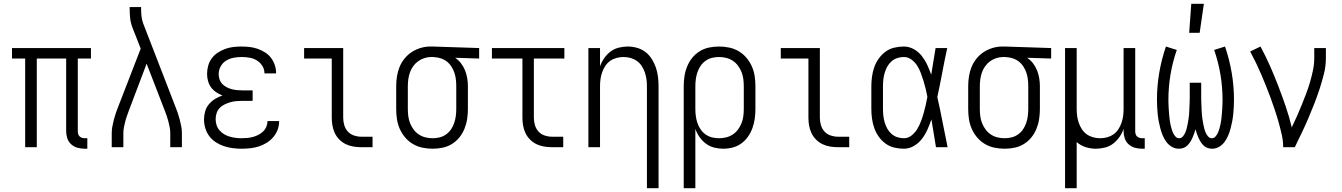

<svg xmlns="http://www.w3.org/2000/svg" viewBox="-20 -772 7040 1007"><path d="M424 8Q405 8 386.5 3Q368 -2 353.5 -15Q339 -28 333 -46.5Q327 -65 327 -84V-465H173V0H112V-465H43V-520H457V-465H388V-84Q388 -76 390 -69Q392 -62 397 -57Q402 -52 409.5 -49.5Q417 -47 424 -47H438V8Z M566 0V-74Q566 -92 569.5 -110Q573 -128 577.5 -145.5Q582 -163 588 -180.5Q594 -198 601 -215L718 -517L674 -629Q665 -653 662.5 -678Q660 -703 660 -728V-735H720V-728Q720 -708 722 -688Q724 -668 731 -649L899 -215Q906 -198 912 -180.5Q918 -163 922.5 -145.5Q927 -128 930.5 -110Q934 -92 934 -74V0H873V-74Q873 -89 870 -104.5Q867 -120 863 -135.5Q859 -151 854 -165.5Q849 -180 843 -195L749 -438L657 -195Q652 -181 646.5 -166Q641 -151 637 -135.5Q633 -120 630 -104.5Q627 -89 627 -74V0Z M1247 8Q1224 8 1200.5 5Q1177 2 1154.5 -5.5Q1132 -13 1112 -26Q1092 -39 1078 -57.5Q1064 -76 1057 -99Q1050 -122 1050 -146Q1050 -167 1056 -188Q1062 -209 1076 -225.5Q1090 -242 1108.5 -253.5Q1127 -265 1147 -271Q1129 -278 1113.5 -288.5Q1098 -299 1087 -314Q1076 -329 1071 -347.5Q1066 -366 1066 -384Q1066 -406 1072 -427.5Q1078 -449 1091 -466.5Q1104 -484 1122.5 -496Q1141 -508 1161.5 -515.5Q1182 -523 1203.5 -525.5Q1225 -528 1247 -528Q1268 -528 1289.5 -525.5Q1311 -523 1331 -516Q1351 -509 1369.5 -497.5Q1388 -486 1401 -469Q1414 -452 1421 -431.5Q1428 -411 1428 -390V-387H1367V-388Q1367 -409 1355.5 -427Q1344 -445 1326.5 -455.5Q1309 -466 1288.5 -469.5Q1268 -473 1247 -473Q1226 -473 1205 -469Q1184 -465 1166 -454Q1148 -443 1137.5 -424Q1127 -405 1127 -384Q1127 -369 1131.5 -355.5Q1136 -342 1145.5 -332Q1155 -322 1168 -315Q1181 -308 1194.5 -304.5Q1208 -301 1222 -299.5Q1236 -298 1250 -298H1305V-243H1250Q1234 -243 1218 -241.5Q1202 -240 1187 -235.5Q1172 -231 1157.5 -224Q1143 -217 1132 -205.5Q1121 -194 1116 -178.5Q1111 -163 1111 -147Q1111 -131 1116 -115.5Q1121 -100 1131.5 -88Q1142 -76 1155.5 -68Q1169 -60 1184.5 -55.5Q1200 -51 1215.5 -49Q1231 -47 1247 -47Q1262 -47 1277.5 -48.5Q1293 -50 1307.5 -54Q1322 -58 1335.5 -65Q1349 -72 1360 -82.5Q1371 -93 1377 -107.5Q1383 -122 1383 -137H1444V-136Q1444 -113 1436 -91.5Q1428 -70 1413 -52.5Q1398 -35 1378.5 -23Q1359 -11 1337.5 -4Q1316 3 1293 5.5Q1270 8 1247 8Z M1874 0Q1854 0 1833 -3.5Q1812 -7 1793.5 -16Q1775 -25 1760 -40Q1745 -55 1736 -74Q1727 -93 1723.5 -113.5Q1720 -134 1720 -155V-465H1575V-520H1780V-155Q1780 -135 1785.5 -116Q1791 -97 1804 -82.5Q1817 -68 1836 -61.5Q1855 -55 1874 -55H1934V0Z M2249 8Q2222 8 2195.5 2.5Q2169 -3 2146 -16.5Q2123 -30 2105.5 -50.5Q2088 -71 2077 -95.5Q2066 -120 2062 -146.5Q2058 -173 2058 -200V-320Q2058 -346 2062 -371.5Q2066 -397 2075.5 -420.5Q2085 -444 2101.5 -464.5Q2118 -485 2139.5 -499Q2161 -513 2186 -520.5Q2211 -528 2236 -528H2250L2493 -520V-465L2367 -469Q2385 -457 2398 -440Q2411 -423 2419 -403Q2427 -383 2430.5 -362Q2434 -341 2434 -320V-200Q2434 -174 2430 -147.5Q2426 -121 2416 -96.5Q2406 -72 2389.5 -51.5Q2373 -31 2350.5 -17Q2328 -3 2302 2.5Q2276 8 2249 8ZM2249 -47Q2268 -47 2286 -51.5Q2304 -56 2319.5 -67Q2335 -78 2345.5 -93.5Q2356 -109 2362 -126.5Q2368 -144 2370.5 -162.5Q2373 -181 2373 -200V-320Q2373 -338 2371 -355.5Q2369 -373 2363.5 -389.5Q2358 -406 2348.5 -421.5Q2339 -437 2325.5 -448Q2312 -459 2295 -465Q2278 -471 2261 -472L2250 -473H2241Q2223 -473 2205 -467Q2187 -461 2172.5 -450.5Q2158 -440 2147 -424.5Q2136 -409 2130 -392Q2124 -375 2121.5 -356.5Q2119 -338 2119 -320V-200Q2119 -181 2121.5 -162Q2124 -143 2131 -125.5Q2138 -108 2149.5 -92.5Q2161 -77 2177 -66.5Q2193 -56 2211.5 -51.5Q2230 -47 2249 -47Z M2874 0Q2854 0 2833 -3.5Q2812 -7 2793.5 -16Q2775 -25 2760 -40Q2745 -55 2736 -74Q2727 -93 2723.5 -113.5Q2720 -134 2720 -155V-465H2560V-520H2940V-465H2780V-155Q2780 -135 2785.5 -116Q2791 -97 2804 -82.5Q2817 -68 2836 -61.5Q2855 -55 2874 -55H2934V0Z M3373 215V-320Q3373 -339 3370.5 -357Q3368 -375 3362 -392.5Q3356 -410 3345.5 -426Q3335 -442 3320 -452.5Q3305 -463 3287 -468Q3269 -473 3250 -473Q3231 -473 3213 -468Q3195 -463 3180 -452.5Q3165 -442 3154.5 -426Q3144 -410 3138 -392.5Q3132 -375 3129.5 -357Q3127 -339 3127 -320V0H3066V-520H3127V-424Q3135 -447 3149 -467Q3163 -487 3182 -501.5Q3201 -516 3225 -522Q3249 -528 3273 -528Q3297 -528 3321.5 -521Q3346 -514 3365.5 -499Q3385 -484 3398.5 -462.5Q3412 -441 3420 -417.5Q3428 -394 3431 -369.5Q3434 -345 3434 -320V215Z M3566 215V-320Q3566 -346 3570 -372.5Q3574 -399 3584 -423.5Q3594 -448 3610.5 -468.5Q3627 -489 3649.5 -503Q3672 -517 3698 -522.5Q3724 -528 3751 -528Q3778 -528 3804.5 -522.5Q3831 -517 3854 -503.5Q3877 -490 3894.5 -469.5Q3912 -449 3923 -424.5Q3934 -400 3938 -373.5Q3942 -347 3942 -320V-200Q3942 -175 3938.5 -149.5Q3935 -124 3926.5 -100.5Q3918 -77 3903.5 -56Q3889 -35 3868.5 -20Q3848 -5 3823.5 1.5Q3799 8 3773 8Q3749 8 3725.5 2Q3702 -4 3682.5 -18.5Q3663 -33 3649 -53Q3635 -73 3627 -96V215ZM3751 -47Q3770 -47 3788.5 -51.5Q3807 -56 3823 -66.5Q3839 -77 3850.5 -92.5Q3862 -108 3869 -125.5Q3876 -143 3878.5 -162Q3881 -181 3881 -200V-320Q3881 -339 3878.5 -358Q3876 -377 3869 -394.5Q3862 -412 3850.5 -427.5Q3839 -443 3823 -453.5Q3807 -464 3788.5 -468.5Q3770 -473 3751 -473Q3732 -473 3714 -468.5Q3696 -464 3680.5 -453Q3665 -442 3654.5 -426.5Q3644 -411 3638 -393.5Q3632 -376 3629.5 -357.5Q3627 -339 3627 -320V-200Q3627 -181 3629.5 -162.5Q3632 -144 3638 -126.5Q3644 -109 3654.5 -93.5Q3665 -78 3680.5 -67Q3696 -56 3714 -51.5Q3732 -47 3751 -47Z M4374 0Q4354 0 4333 -3.5Q4312 -7 4293.5 -16Q4275 -25 4260 -40Q4245 -55 4236 -74Q4227 -93 4223.5 -113.5Q4220 -134 4220 -155V-465H4075V-520H4280V-155Q4280 -135 4285.5 -116Q4291 -97 4304 -82.5Q4317 -68 4336 -61.5Q4355 -55 4374 -55H4434V0Z M4721 8Q4695 8 4670 2Q4645 -4 4624.5 -19Q4604 -34 4589 -55Q4574 -76 4565.5 -100Q4557 -124 4553.5 -149.5Q4550 -175 4550 -200V-320Q4550 -345 4553.5 -370.5Q4557 -396 4565.5 -420Q4574 -444 4589 -465Q4604 -486 4624.5 -501Q4645 -516 4670 -522Q4695 -528 4721 -528Q4748 -528 4773 -514Q4798 -500 4815 -478Q4832 -456 4843.5 -431Q4855 -406 4864 -380Q4870 -415 4875.5 -450Q4881 -485 4887 -520H4948Q4934 -456 4922 -391.5Q4910 -327 4896 -263Q4911 -198 4923.5 -132Q4936 -66 4950 0H4889Q4883 -37 4877 -73.5Q4871 -110 4865 -146Q4856 -119 4844.5 -93Q4833 -67 4816 -44.5Q4799 -22 4774 -7Q4749 8 4721 8ZM4721 -47Q4743 -47 4761 -61.5Q4779 -76 4790.5 -95Q4802 -114 4810 -135Q4818 -156 4824 -177Q4830 -198 4835 -220Q4840 -242 4844 -264Q4840 -285 4835 -306Q4830 -327 4823.5 -348Q4817 -369 4809.5 -389Q4802 -409 4790.5 -427.5Q4779 -446 4760.5 -459.5Q4742 -473 4721 -473Q4703 -473 4686 -467.5Q4669 -462 4655.5 -450Q4642 -438 4633.5 -422.5Q4625 -407 4620 -390Q4615 -373 4613 -355.5Q4611 -338 4611 -320V-200Q4611 -182 4613 -164.5Q4615 -147 4620 -130Q4625 -113 4633.5 -97.5Q4642 -82 4655.5 -70Q4669 -58 4686 -52.5Q4703 -47 4721 -47Z M5249 8Q5222 8 5195.5 2.5Q5169 -3 5146 -16.5Q5123 -30 5105.5 -50.5Q5088 -71 5077 -95.5Q5066 -120 5062 -146.5Q5058 -173 5058 -200V-320Q5058 -346 5062 -371.5Q5066 -397 5075.5 -420.5Q5085 -444 5101.5 -464.5Q5118 -485 5139.5 -499Q5161 -513 5186 -520.5Q5211 -528 5236 -528H5250L5493 -520V-465L5367 -469Q5385 -457 5398 -440Q5411 -423 5419 -403Q5427 -383 5430.5 -362Q5434 -341 5434 -320V-200Q5434 -174 5430 -147.5Q5426 -121 5416 -96.5Q5406 -72 5389.5 -51.5Q5373 -31 5350.5 -17Q5328 -3 5302 2.5Q5276 8 5249 8ZM5249 -47Q5268 -47 5286 -51.5Q5304 -56 5319.5 -67Q5335 -78 5345.5 -93.5Q5356 -109 5362 -126.5Q5368 -144 5370.5 -162.5Q5373 -181 5373 -200V-320Q5373 -338 5371 -355.5Q5369 -373 5363.5 -389.5Q5358 -406 5348.5 -421.5Q5339 -437 5325.5 -448Q5312 -459 5295 -465Q5278 -471 5261 -472L5250 -473H5241Q5223 -473 5205 -467Q5187 -461 5172.5 -450.5Q5158 -440 5147 -424.5Q5136 -409 5130 -392Q5124 -375 5121.5 -356.5Q5119 -338 5119 -320V-200Q5119 -181 5121.5 -162Q5124 -143 5131 -125.5Q5138 -108 5149.5 -92.5Q5161 -77 5177 -66.5Q5193 -56 5211.5 -51.5Q5230 -47 5249 -47Z M5566 215V-520H5627V-200Q5627 -181 5629.5 -163Q5632 -145 5638 -127.5Q5644 -110 5654.5 -94Q5665 -78 5680 -67.5Q5695 -57 5713 -52Q5731 -47 5750 -47Q5769 -47 5787 -52Q5805 -57 5820 -67.5Q5835 -78 5845.5 -94Q5856 -110 5862 -127.5Q5868 -145 5870.5 -163Q5873 -181 5873 -200V-520H5934V-84Q5934 -76 5936 -69Q5938 -62 5943 -57Q5948 -52 5955.5 -49.5Q5963 -47 5970 -47H5984V8H5970Q5951 8 5932.5 3Q5914 -2 5899.5 -15Q5885 -28 5879 -46.5Q5873 -65 5873 -84V-96Q5865 -73 5851 -53Q5837 -33 5818 -18.5Q5799 -4 5775 2Q5751 8 5727 8Q5700 8 5673.5 -0.5Q5647 -9 5627 -27V215Z M6163 8Q6143 8 6126 -2Q6109 -12 6097.5 -27.5Q6086 -43 6078.5 -61Q6071 -79 6066 -97.5Q6061 -116 6057.5 -134.5Q6054 -153 6052 -172.5Q6050 -192 6049 -211Q6048 -230 6048 -249Q6048 -320 6060 -390.5Q6072 -461 6095 -528L6152 -510Q6130 -447 6119 -381Q6108 -315 6108 -248Q6108 -237 6108.5 -226Q6109 -215 6109.5 -204Q6110 -193 6111 -182Q6112 -171 6113 -160Q6114 -149 6115.5 -138Q6117 -127 6119.5 -116.5Q6122 -106 6125 -95.5Q6128 -85 6132.5 -75Q6137 -65 6145 -56Q6153 -47 6164 -47Q6176 -47 6184 -56.5Q6192 -66 6196.5 -76.5Q6201 -87 6204 -98.5Q6207 -110 6209 -121.5Q6211 -133 6213 -144.5Q6215 -156 6216 -167.5Q6217 -179 6217.5 -190.5Q6218 -202 6218.5 -213.5Q6219 -225 6219.5 -236.5Q6220 -248 6220 -260V-338H6280V-260Q6280 -248 6280.5 -236.5Q6281 -225 6281.5 -213.5Q6282 -202 6282.5 -190.5Q6283 -179 6284 -167.5Q6285 -156 6287 -144.5Q6289 -133 6291 -121.5Q6293 -110 6296 -98.5Q6299 -87 6303.5 -76.5Q6308 -66 6316 -56.5Q6324 -47 6336 -47Q6347 -47 6355 -56Q6363 -65 6367.5 -75Q6372 -85 6375 -95.5Q6378 -106 6380.5 -116.5Q6383 -127 6384.5 -138Q6386 -149 6387 -160Q6388 -171 6389 -182Q6390 -193 6390.5 -204Q6391 -215 6391.5 -226Q6392 -237 6392 -248Q6392 -315 6381 -381Q6370 -447 6348 -510L6405 -528Q6428 -461 6440 -390.5Q6452 -320 6452 -249Q6452 -230 6451 -211Q6450 -192 6448 -172.5Q6446 -153 6442.5 -134.5Q6439 -116 6434 -97.5Q6429 -79 6421.5 -61Q6414 -43 6402.5 -27.5Q6391 -12 6374 -2Q6357 8 6337 8Q6325 8 6313.5 4Q6302 0 6293 -8.5Q6284 -17 6277.5 -27.5Q6271 -38 6266 -49Q6261 -60 6257 -71.5Q6253 -83 6250 -94Q6247 -83 6243 -71.5Q6239 -60 6234 -49Q6229 -38 6222.5 -27.5Q6216 -17 6207 -8.5Q6198 0 6186.5 4Q6175 8 6163 8ZM6217 -600 6228 -752H6294L6272 -600Z M6710 0Q6710 -33 6702.5 -66Q6695 -99 6686 -131Q6677 -163 6666.5 -194.5Q6656 -226 6644.5 -257.5Q6633 -289 6620.5 -320Q6608 -351 6595 -381.5Q6582 -412 6567.5 -442Q6553 -472 6537 -502L6591 -528Q6618 -478 6641 -426Q6664 -374 6684.5 -320.5Q6705 -267 6723.5 -213Q6742 -159 6755 -104Q6769 -133 6782 -162Q6795 -191 6807 -221Q6819 -251 6830.5 -281Q6842 -311 6851 -342Q6860 -373 6866.5 -404.5Q6873 -436 6873 -468V-520H6934V-468Q6934 -426 6924 -385.5Q6914 -345 6901 -305.5Q6888 -266 6873 -227.5Q6858 -189 6841.5 -150.5Q6825 -112 6807 -74.5Q6789 -37 6771 0Z"/></svg>

Font: Iosevka Curly Light
Style: Regular
Weight: 300
Monospace: yes
Designer: Belleve Invis
Foundry: Belleve Invis
Version: Version 22.1.2; ttfautohint (v1.8.4)